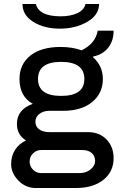

<svg xmlns="http://www.w3.org/2000/svg" viewBox="-20 -757 608 965"><path d="M93 -737H160Q176 -675 285 -675Q334 -675 368 -690.5Q402 -706 410 -737H478Q478 -682 419 -647.5Q360 -613 281 -613Q202 -613 147.5 -647Q93 -681 93 -737ZM284 -521Q345 -521 390 -504Q460 -538 471 -603H551Q551 -552 524 -517.5Q497 -483 449 -473L447 -470Q497 -426 497 -360Q497 -288 443 -244Q389 -200 296 -200H228Q198 -200 178 -184.5Q158 -169 158 -145Q158 -121 177 -107Q196 -93 228 -93H421Q480 -93 515.5 -56Q551 -19 551 38Q551 106 499.5 147Q448 188 361 188H160Q109 188 72.5 150.5Q36 113 36 68Q36 26 56.5 -5Q77 -36 111 -51Q65 -79 65 -134Q65 -207 145 -235Q78 -272 78 -360Q78 -434 132.5 -477.5Q187 -521 284 -521ZM287 -446Q171 -446 171 -360Q171 -275 287 -275Q404 -275 404 -360Q404 -446 287 -446ZM393 -3H187Q163 -3 146 14Q129 31 129 55Q129 79 146 96Q163 113 187 113H380Q412 113 435 94.5Q458 76 458 52Q458 27 441 12Q424 -3 393 -3Z"/></svg>

Font: Chivo
Style: Regular
Weight: 400
Designer: Hector Gatti
Foundry: Omnibus-Type
Version: Version 1.007;PS 001.007;hotconv 1.0.88;makeotf.lib2.5.64775